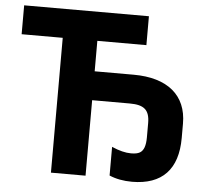

<svg xmlns="http://www.w3.org/2000/svg" viewBox="-52 -769 908 834"><g transform="rotate(5 402.5 -352.5)"><path d="M553.2 8.8C684.6 8.8 752 -63 752 -199.2V-262.2C752 -385.3 668.5 -455.1 520 -455.1H350.1V-587.9H564V-713.9H20V-587.9H199.2V0H350.1V-329.1H514.2C576.2 -329.1 601.1 -309.1 601.1 -251V-189C601.1 -170.9 599.1 -156.7 595.2 -145.5C586.9 -123.5 573.2 -113.8 538.1 -113.8C514.2 -113.8 486.3 -120.6 454.1 -134.8V-9.8C482.4 2.4 515.6 8.8 553.2 8.8Z"/></g></svg>

Font: Noto Reveo Sans
Style: Bold
Weight: 700
Designer: Monotype Design team
Foundry: Monotype Imaging Inc.
Version: Version 1.04